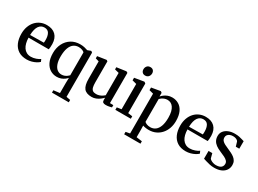

<svg xmlns="http://www.w3.org/2000/svg" viewBox="-40 -1620 3643 2707"><g transform="rotate(30 1781.5 -266.0)"><path d="M270.5 11Q188.5 11 134.2 -24Q80 -59 52.8 -121.5Q25.5 -184 25.5 -267Q25.5 -333 45 -386Q64.5 -439 98.8 -476.2Q133 -513.5 179 -533.2Q225 -553 278.5 -553Q371 -553 422.5 -502.8Q474 -452.5 476.5 -358.5Q476.5 -328 475 -306.5Q473.5 -285 470 -269.5H141Q141.5 -222.5 151.8 -182.5Q162 -142.5 181.8 -113.5Q201.5 -84.5 231.5 -68.2Q261.5 -52 301.5 -52Q342 -52 383 -66.5Q424 -81 446.5 -98.5L463.5 -61Q446.5 -43 416 -26.5Q385.5 -10 347.8 0.5Q310 11 270.5 11ZM141 -313 363.5 -316Q365 -326.5 365.5 -338.8Q366 -351 366 -361.5Q366 -427 343 -466.5Q320 -506 265.5 -506Q238.5 -506 216.2 -494.5Q194 -483 177.5 -459.5Q161 -436 151.8 -399.5Q142.5 -363 141 -313Z M814.5 236.5V198L915.5 185.5V23L917.5 -63Q903.5 -46.5 880.8 -29.2Q858 -12 827.2 -0.5Q796.5 11 758 11Q700.5 11 652.8 -18Q605 -47 576 -106Q547 -165 547 -255.5Q547 -340.5 581 -408Q615 -475.5 677 -514.2Q739 -553 822.5 -553Q859.5 -553 890.8 -545.8Q922 -538.5 945.5 -530L996 -549H1003L1022 -534V185.5L1088 198V236.5ZM799.5 -50Q827.5 -50 850.2 -59Q873 -68 889.5 -80.8Q906 -93.5 915.5 -104V-475.5Q908 -487.5 881.8 -498.2Q855.5 -509 821.5 -509Q775.5 -509 740.2 -483.5Q705 -458 685.5 -405Q666 -352 665 -269.5Q664.5 -193.5 682.5 -145Q700.5 -96.5 731.2 -73.2Q762 -50 799.5 -50Z M1555 9Q1527.5 9 1513.2 -1.2Q1499 -11.5 1499 -37.5V-75.5Q1481.5 -56 1455 -36Q1428.5 -16 1396 -2.8Q1363.5 10.5 1327.5 10.5Q1239 10.5 1201.5 -36.8Q1164 -84 1164 -190V-474L1108 -491V-527L1246.5 -548H1253.5L1271 -536V-195Q1271 -147 1278.5 -116.5Q1286 -86 1305.5 -71.2Q1325 -56.5 1361.5 -56.5Q1390 -56.5 1414.2 -65Q1438.5 -73.5 1457.5 -85.8Q1476.5 -98 1489.5 -110V-474L1421 -491.5V-527L1568.5 -548H1576L1596.5 -536V-44L1652 -43L1651.5 -6Q1634.5 -1.5 1610.5 3.8Q1586.5 9 1555 9Z M1709.5 0V-40L1782 -51V-463L1712 -481.5V-523.5L1860.5 -548H1869L1890 -532V-50.5L1961.5 -40V0ZM1830.5 -628Q1800 -628 1783.2 -646.8Q1766.5 -665.5 1766.5 -693.5Q1766.5 -724.5 1785.2 -746.8Q1804 -769 1838.5 -769H1839.5Q1869.5 -769 1886.2 -750.5Q1903 -732 1903 -704Q1903 -673 1884.2 -650.5Q1865.5 -628 1831.5 -628Z M1989.5 236.5V197L2056.5 184.5L2056 -463L1988 -481V-524L2127 -548H2136L2155 -532.5V-473.5Q2168 -490 2191.5 -508.5Q2215 -527 2247.5 -540Q2280 -553 2320 -553Q2378.5 -553 2426.2 -524.8Q2474 -496.5 2501.8 -438Q2529.5 -379.5 2529.5 -289Q2529.5 -225.5 2510.2 -171Q2491 -116.5 2454.8 -75.5Q2418.5 -34.5 2368.5 -11.8Q2318.5 11 2257 11Q2230 11 2202.8 6.5Q2175.5 2 2160.5 -4L2162.5 78.5V184.5L2255 197V236.5ZM2256.5 -33.5Q2302.5 -33.5 2337.8 -59.2Q2373 -85 2393 -138.8Q2413 -192.5 2413 -275.5Q2413 -332.5 2402.8 -373.2Q2392.5 -414 2374 -440Q2355.5 -466 2331.2 -478Q2307 -490 2279 -490Q2251.5 -490 2228.8 -481.2Q2206 -472.5 2189 -460.2Q2172 -448 2162.5 -437.5V-67Q2170.5 -55.5 2196.2 -44.5Q2222 -33.5 2256.5 -33.5Z M2858 11Q2776 11 2721.8 -24Q2667.5 -59 2640.2 -121.5Q2613 -184 2613 -267Q2613 -333 2632.5 -386Q2652 -439 2686.2 -476.2Q2720.5 -513.5 2766.5 -533.2Q2812.5 -553 2866 -553Q2958.5 -553 3010 -502.8Q3061.5 -452.5 3064 -358.5Q3064 -328 3062.5 -306.5Q3061 -285 3057.5 -269.5H2728.5Q2729 -222.5 2739.2 -182.5Q2749.5 -142.5 2769.2 -113.5Q2789 -84.5 2819 -68.2Q2849 -52 2889 -52Q2929.5 -52 2970.5 -66.5Q3011.5 -81 3034 -98.5L3051 -61Q3034 -43 3003.5 -26.5Q2973 -10 2935.2 0.5Q2897.5 11 2858 11ZM2728.5 -313 2951 -316Q2952.5 -326.5 2953 -338.8Q2953.5 -351 2953.5 -361.5Q2953.5 -427 2930.5 -466.5Q2907.5 -506 2853 -506Q2826 -506 2803.8 -494.5Q2781.5 -483 2765 -459.5Q2748.5 -436 2739.2 -399.5Q2730 -363 2728.5 -313Z M3322.5 11Q3284 11 3247.8 3Q3211.5 -5 3182.5 -14.2Q3153.5 -23.5 3137 -28.5L3137.5 -155H3198.5L3218.5 -79.5Q3224 -68.5 3240.8 -57.8Q3257.5 -47 3280.2 -40Q3303 -33 3326 -33Q3362.5 -33 3386.2 -42.8Q3410 -52.5 3421.8 -70.8Q3433.5 -89 3433.5 -113.5Q3433.5 -140.5 3416.2 -159.5Q3399 -178.5 3366.5 -195.2Q3334 -212 3287 -231Q3240.5 -250 3208.2 -273.8Q3176 -297.5 3159 -329.2Q3142 -361 3142 -404Q3142 -449 3167.5 -482Q3193 -515 3237.5 -533.2Q3282 -551.5 3338 -551.5Q3381 -551.5 3411.8 -545.2Q3442.5 -539 3463.5 -531.8Q3484.5 -524.5 3497.5 -521.5L3497 -399H3440.5L3419 -471Q3414.5 -481 3402.5 -489.8Q3390.5 -498.5 3373.2 -503.5Q3356 -508.5 3335 -508.5Q3307.5 -509 3284.8 -500Q3262 -491 3248.8 -474.2Q3235.5 -457.5 3235.5 -433.5Q3235.5 -402 3253 -382Q3270.5 -362 3299 -347.8Q3327.5 -333.5 3360 -319.5Q3391.5 -306 3421.8 -291Q3452 -276 3476 -257Q3500 -238 3514.2 -212Q3528.5 -186 3528.5 -150Q3528.5 -102.5 3504.5 -66.2Q3480.5 -30 3434.5 -9.5Q3388.5 11 3322.5 11Z"/></g></svg>

Font: Merriweather 60pt Medium
Style: Regular
Weight: 500
Version: Version 2.100